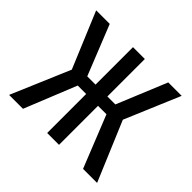

<svg xmlns="http://www.w3.org/2000/svg" viewBox="-135 -710 870 870"><g transform="rotate(45 300.0 -275.0)"><path d="M107 0 208 -250H262V0H338V-250H392L492 0H582L462 -285L574 -550H488L389 -310H338V-550H262V-310H209L113 -550H26L138 -282L18 0Z"/></g></svg>

Font: Tekne LDO
Style: Regular
Weight: 400
Monospace: yes
Designer: Alessio Laiso, Mario Rullo, Paolo Rosset
Foundry: Alessio Laiso
Version: Version 1.000;hotconv 1.0.109;makeotfexe 2.5.65596